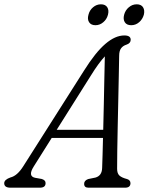

<svg xmlns="http://www.w3.org/2000/svg" viewBox="-52 -871 690 891"><path d="M104 -97.5Q76.5 -53.5 110.5 -46L141.5 -40.5Q160 -35 159.5 -21Q159.5 0 133 0H-3.5Q-32.5 0 -32.5 -21Q-32 -37.5 -3.5 -47.5Q28 -55 56 -99.5L338 -543.5Q391 -628 436.8 -667.2Q482.5 -706.5 525 -706.5Q554.5 -706.5 554.5 -686.5Q554.5 -670.5 535.5 -664Q519 -659 510 -647Q501 -635 501 -612Q500.5 -572 499.2 -517.5Q498 -463 496.8 -402.2Q495.5 -341.5 494.2 -282Q493 -222.5 492.2 -171.8Q491.5 -121 491.5 -87.5Q491.5 -66.5 502 -56.5Q512.5 -46.5 538 -40Q553.5 -35 553.5 -20.5Q553 0 528.5 0H358.5Q338 0 338.5 -18.5Q338.5 -33 357 -40L391 -47Q421 -55.5 422 -91.5Q423 -117.5 424 -153.2Q425 -189 426 -231H188ZM368.5 -518.5 211 -268.5H427Q428.5 -326 429.8 -387Q431 -448 432.2 -505.8Q433.5 -563.5 434.5 -609.5Q421 -595 404.2 -572.2Q387.5 -549.5 368.5 -518.5ZM391 -754Q370.5 -754 361.5 -767.8Q352.5 -781.5 358.5 -802.5Q363.5 -823.5 379.8 -837.2Q396 -851 416.5 -851Q437 -851 445.8 -837.2Q454.5 -823.5 449 -802.5Q443.5 -781.5 427.2 -767.8Q411 -754 391 -754ZM557 -754Q536 -754 527.2 -767.8Q518.5 -781.5 524 -802.5Q529.5 -823.5 545.8 -837.2Q562 -851 582.5 -851Q603 -851 611.8 -837.2Q620.5 -823.5 615.5 -802.5Q609.5 -781.5 593.5 -767.8Q577.5 -754 557 -754Z"/></svg>

Font: Fraunces 72pt SuperSoft Light
Style: Italic
Weight: 300
Italic angle: -16°
Version: Version 1.000;[b76b70a41]